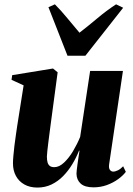

<svg xmlns="http://www.w3.org/2000/svg" viewBox="-20 -834 602 866"><path d="M149 12Q114.5 12 89.8 -2Q65 -16 51.8 -40.5Q38.5 -65 38.5 -97Q38.5 -112 40.5 -133Q42.5 -154 45.2 -177.8Q48 -201.5 51.5 -224.2Q55 -247 57.5 -265.5L86.5 -449L32 -474L35 -495L219 -525L240 -508L210 -284Q207.5 -264 204.2 -240Q201 -216 198.2 -193.2Q195.5 -170.5 193.5 -153Q191.5 -135.5 191.5 -128Q191.5 -112 194.5 -101.5Q197.5 -91 204.8 -85.5Q212 -80 225 -80Q247 -80 269 -100.8Q291 -121.5 309.8 -153Q328.5 -184.5 341.5 -216.5L386.5 -514H534.5L472 -91.5Q470 -75 476 -67.5Q482 -60 490.5 -60Q500 -60 511.8 -65.8Q523.5 -71.5 535.5 -84L547.5 -59Q534.5 -41.5 512.2 -25.5Q490 -9.5 461.8 0.8Q433.5 11 402 11Q362.5 11 344 -5.8Q325.5 -22.5 325 -50.5Q325 -55.5 326.2 -67Q327.5 -78.5 329.5 -93.2Q331.5 -108 334 -124Q336.5 -140 338.5 -154L336.5 -154.5Q324 -123 306 -93.2Q288 -63.5 264.8 -39.8Q241.5 -16 212.5 -2Q183.5 12 149 12ZM284.5 -582.5 198.5 -801.5 227.5 -814.5Q255 -787 283 -752.8Q311 -718.5 338.5 -686.5Q380.5 -719 420.2 -752.5Q460 -786 503.5 -814.5L535.5 -799L365 -582.5Z"/></svg>

Font: Merriweather 120pt ExtraBold
Style: Italic
Weight: 800
Italic angle: -7.8°
Version: Version 2.101